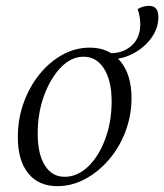

<svg xmlns="http://www.w3.org/2000/svg" viewBox="-20 -625 562 657"><path d="M176 12Q112 12 76.5 -32Q41 -76 41 -156Q41 -217 60.5 -272Q80 -327 114.5 -370Q149 -413 193.5 -437.5Q238 -462 287 -462Q353 -462 391.5 -416Q430 -370 430 -289Q430 -230 409.5 -175.5Q389 -121 353 -79Q317 -37 271.5 -12.5Q226 12 176 12ZM201 -20Q245 -20 281.5 -55Q318 -90 340 -149Q362 -208 362 -278Q362 -349 336 -390Q310 -431 266 -431Q224 -431 188.5 -394.5Q153 -358 131 -298.5Q109 -239 109 -168Q109 -98 133.5 -59Q158 -20 201 -20ZM356 -422 359 -443Q402 -443 431 -469.5Q460 -496 460 -542Q460 -568 451 -594Q470 -605 490 -605Q522 -605 522 -567Q522 -529 498.5 -496Q475 -463 437 -442.5Q399 -422 356 -422Z"/></svg>

Font: Petrona Light
Style: Italic
Weight: 300
Italic angle: -9°
Designer: Ringo R. Seeber
Foundry: Ringo R. Seeber
Version: Version 2.001; ttfautohint (v1.8.3)